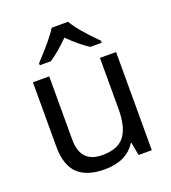

<svg xmlns="http://www.w3.org/2000/svg" viewBox="-140 -870 879 985"><g transform="rotate(-20 299.0 -378.0)"><path d="M345 -766Q372 -715 470 -617V-606H408Q361 -635 299 -696Q238 -635 192 -606H132V-617Q226 -717 255 -766ZM523 -536V0H451L438 -71H434Q383 10 264 10Q166 10 117.5 -37Q69 -84 69 -185V-536H158V-191Q158 -63 277 -63Q363 -63 399 -111Q435 -159 435 -257V-536Z"/></g></svg>

Font: Advent Sans Logo
Style: Regular
Weight: 400
Designer: Types & Symbols
Foundry: Types & Symbols
Version: Version 1.002